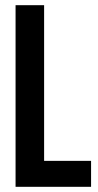

<svg xmlns="http://www.w3.org/2000/svg" viewBox="-20 -720 379 740"><path d="M40 -700H150V-100H331V0H40Z"/></svg>

Font: Bebas Neue
Style: Regular
Weight: 400
Designer: Ryoichi Tsunekawa
Foundry: Ryoichi Tsunekawa
Version: Version 1.300